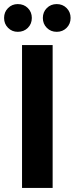

<svg xmlns="http://www.w3.org/2000/svg" viewBox="-43 -921 366 941"><path d="M65 0V-700H215V0ZM44 -765Q16 -765 -3.5 -784.5Q-23 -804 -23 -833Q-23 -862 -3.5 -881.5Q16 -901 44 -901Q74 -901 93.5 -881.5Q113 -862 113 -833Q113 -804 93.5 -784.5Q74 -765 44 -765ZM235 -765Q206 -765 186.5 -784.5Q167 -804 167 -833Q167 -862 186.5 -881.5Q206 -901 235 -901Q264 -901 283.5 -881.5Q303 -862 303 -833Q303 -804 283.5 -784.5Q264 -765 235 -765Z"/></svg>

Font: DM Sans 24pt Black
Style: Regular
Weight: 900
Designer: Colophon Foundry, Jonny Pinhorn
Foundry: Colophon Foundry
Version: Version 4.004;gftools[0.9.30]